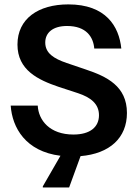

<svg xmlns="http://www.w3.org/2000/svg" viewBox="-20 -682 619 852"><path d="M286.7 150 337.5 10.8C466.7 0 543.3 -70 543.3 -180.8C543.3 -300 453.3 -342.5 361.7 -373.3L275.8 -402.5C219.2 -421.7 180.8 -445.8 180.8 -493.3C180.8 -536.7 214.2 -566.7 277.5 -566.7C363.3 -566.7 394.2 -517.5 398.3 -466.7H518.3C508.3 -565 450 -662.5 283.3 -662.5C150 -662.5 57.5 -599.2 57.5 -484.2C57.5 -370.8 149.2 -327.5 240 -296.7L326.7 -268.3C381.7 -250 419.2 -221.7 419.2 -170.8C419.2 -118.3 380 -85 305.8 -85C200.8 -85 150.8 -148.3 147.5 -213.3H27.5C34.2 -115.8 93.3 -10 248.3 9.2L170 145V150Z"/></svg>

Font: Familjen Grotesk SemiBold
Style: Regular
Weight: 600
Designer: Anders Wikstroem, Jonas Baeckman, Matilda Gysing, Kristian Moeller
Foundry: Familjen STHLM AB
Version: Version 2.000